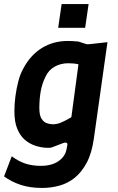

<svg xmlns="http://www.w3.org/2000/svg" viewBox="-38 -720 580 947"><path d="M170 207Q109 207 63 191.5Q17 176 -18 150L20 51Q54 76 87.5 87Q121 98 164 98Q216 98 249.5 75.5Q283 53 290 17L294 -4Q296 -12 291 -15Q286 -18 278 -16L215 8Q210 9 204.5 9Q199 9 193 9Q164 8 135.5 -1.5Q107 -11 84 -31Q61 -51 47 -85Q33 -119 33 -171Q33 -207 38 -245Q43 -283 52.5 -319.5Q62 -356 78 -384Q113 -449 169 -483.5Q225 -518 297 -518Q320 -518 349 -515L386 -503Q392 -501 402 -502L492 -512L425 -37Q415 35 390 82Q365 129 331 156.5Q297 184 255.5 195.5Q214 207 170 207ZM223 -107Q242 -107 262 -115Q282 -123 314 -142L349 -403Q335 -406 323.5 -407Q312 -408 298 -408Q262 -408 232 -391.5Q202 -375 186 -341Q169 -306 162.5 -268Q156 -230 156 -187Q156 -152 166.5 -135Q177 -118 192.5 -112.5Q208 -107 223 -107ZM249 -583 266 -700H399L382 -583Z"/></svg>

Font: Finlandica SemiBold
Style: Italic
Weight: 600
Italic angle: -8°
Designer: Niklas Ekholm, Juho Hiilivirta, Jaakko Suomalainen
Foundry: Helsinki Type Studio
Version: Version 1.063